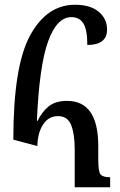

<svg xmlns="http://www.w3.org/2000/svg" viewBox="-20 -787 504 807"><path d="M137 -173Q138 -228 161 -263.5Q184 -299 224 -299Q264 -299 279 -261.5Q294 -224 294 -160V0H443V-42Q412 -42 402.5 -54Q393 -66 393 -116V-173Q393 -363 262 -363Q212 -363 183.5 -339Q155 -315 138 -279H135Q145 -510 182 -612.5Q219 -715 280 -715Q314 -715 330.5 -688.5Q347 -662 347 -598Q430 -598 430 -663Q430 -708 395 -737.5Q360 -767 295 -767Q177 -767 106.5 -638Q36 -509 36 -200Z"/></svg>

Font: Noto Serif Armenian ExtraCondensed Semi
Style: Regular
Weight: 600
Width: 3
Designer: Monotype Design Team
Foundry: Monotype Imaging Inc.
Version: Version 1.901